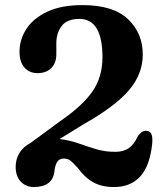

<svg xmlns="http://www.w3.org/2000/svg" viewBox="-20 -736 660 772"><path d="M43 -65.5Q43 -96 58.2 -121Q73.5 -146 102.5 -161L223 -249.5Q311 -310 351.5 -368Q392 -426 392 -506Q392 -660 299 -660Q249.5 -660 228 -631.5Q206.5 -603 206.5 -562.5V-518Q206.5 -482.5 186.2 -462.2Q166 -442 131 -442Q98 -442 78.2 -464.5Q58.5 -487 58.5 -528Q58.5 -577 86.2 -619.8Q114 -662.5 170.2 -689Q226.5 -715.5 311.5 -715.5Q435 -715.5 494.5 -659.2Q554 -603 554 -516.5Q554 -439 499.2 -374Q444.5 -309 317 -237L219.5 -177Q258.5 -172.5 294 -160Q329.5 -147.5 365.5 -136.5Q401.5 -125.5 443 -125.5Q477 -125.5 498 -140.5Q519 -155.5 532.5 -185Q549 -212.5 570.5 -210Q596.5 -208 592 -159Q582.5 -68 543.5 -26Q504.5 16 438.5 16Q389 16 355 -3Q321 -22 292.5 -61Q275.5 -80 264.5 -89.2Q253.5 -98.5 236 -98.5Q219 -98.5 210.2 -85.2Q201.5 -72 199 -48Q192 16 115.5 16Q85 16 64 -5.2Q43 -26.5 43 -65.5Z"/></svg>

Font: Fraunces 9pt S100 SemiBold
Style: Regular
Weight: 600
Version: Version 1.000; ttfautohint (v1.8.3)